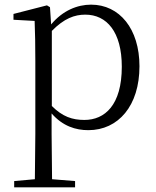

<svg xmlns="http://www.w3.org/2000/svg" viewBox="-20 -546 670 826"><path d="M360 14C489 14 580 -91 580 -261C580 -422 494 -526 372 -526C313 -526 250 -501 200 -441L195 -515L182 -523L38 -486V-461L129 -456C131 -406 132 -351 132 -282V30L130 225L41 233V260H303V233L204 225L202 30V-58C250 -3 306 14 360 14ZM203 -413C256 -467 301 -483 347 -483C439 -483 504 -409 504 -259C504 -94 431 -30 343 -30C291 -30 249 -44 203 -90Z"/></svg>

Font: Noto Serif CJK SC Light
Style: Regular
Weight: 300
Designer: Ryoko NISHIZUKA 西塚涼子 (kana & ideographs); Frank Grießhammer (Latin, Greek & Cyrillic); Wenlong ZHANG 张文龙 (bopomofo); San
Foundry: Adobe
Version: Version 2.001;hotconv 1.1.0;makeotfexe 2.6.0